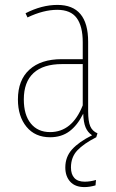

<svg xmlns="http://www.w3.org/2000/svg" viewBox="-20 -549 474 782"><path d="M269 133Q269 161 283 176Q297 191 325 191Q347 191 371 184L369 206Q345 213 324 213Q286 213 266 191Q246 169 246 133Q246 90 273.5 59.5Q301 29 355 2Q337 -10 328.5 -30.5Q320 -51 319 -86Q295 -38 262.5 -14Q230 10 184 10Q123 10 88 -32.5Q53 -75 53 -144Q53 -223 100 -265.5Q147 -308 231 -308H317V-377Q317 -442 292.5 -475.5Q268 -509 213 -509Q157 -509 92 -478L84 -495Q150 -529 214 -529Q339 -529 339 -379V-96Q339 -55 347.5 -35Q356 -15 377 -6L372 10Q321 36 295 63.5Q269 91 269 133ZM317 -120V-288H233Q156 -288 116.5 -251.5Q77 -215 77 -144Q77 -81 105.5 -46Q134 -11 184 -11Q274 -11 317 -120Z"/></svg>

Font: Fira Sans Extra Condensed Thin
Style: Regular
Weight: 250
Width: 1
Designer: Carrois Corporate & Edenspiekermann AG
Foundry: Carrois Corporate GbR & Edenspiekermann AG
Version: Version 4.203